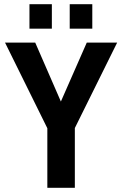

<svg xmlns="http://www.w3.org/2000/svg" viewBox="-20 -893 580 913"><path d="M335.9 -284.2V0H205.1V-283.2L3.9 -690.4H147.5L269.5 -410.2L392.6 -690.4H537.1ZM311.5 -873H418.9V-756.8H311.5ZM120.1 -873H226.6V-756.8H120.1Z"/></svg>

Font: DINish
Style: Bold
Weight: 700
Designer: Bert Driehuis
Foundry: Playbeing
Version: Version 3.008; git-95204e4c-release